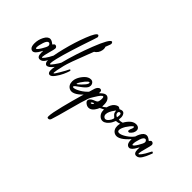

<svg xmlns="http://www.w3.org/2000/svg" viewBox="-118 -932 1486 1486"><g transform="rotate(45 625.0 -189.5)"><path d="M180.2 -192.9Q180.2 -193.4 181.6 -193.4Q185.1 -193.4 189.2 -190.9Q193.4 -188.5 193.4 -185.1Q193.4 -184.1 192.4 -182.1Q190.9 -178.7 184.8 -162.6Q178.7 -146.5 173.1 -135.3Q167.5 -124 159.2 -110.1Q150.9 -96.2 140.1 -88.6Q129.4 -81.1 117.2 -81.1H115.7Q88.9 -81.1 88.9 -126Q88.9 -127.4 89.1 -130.4Q89.4 -133.3 89.4 -134.3V-141.1Q89.4 -146.5 88.4 -146.5Q87.9 -146.5 87.2 -145Q86.4 -143.6 84.7 -139.9Q83 -136.2 81.1 -133.3Q56.2 -86.4 32.7 -86.4Q23.4 -86.4 15.1 -93.3Q0 -105 0 -140.6Q0 -179.7 18.6 -215.8Q37.1 -252 63.5 -252Q74.7 -252 86.9 -244.1Q90.3 -241.7 93.5 -239.5Q96.7 -237.3 98.4 -236.1Q100.1 -234.9 101.6 -233.9Q103 -232.9 103.8 -232.4Q104.5 -231.9 105 -231.9Q105.5 -231.9 106.2 -233.4Q106.9 -234.9 109.1 -238Q111.3 -241.2 115.2 -244.1Q118.2 -246.6 123.5 -246.6Q130.9 -246.6 137 -241Q143.1 -235.4 143.1 -226.1Q143.1 -216.8 130.1 -170.9Q117.2 -125 117.2 -110.8Q117.2 -103.5 120.6 -103.5Q121.6 -103.5 125 -106Q137.7 -117.7 154.8 -146Q166.5 -166.5 180.2 -192.9ZM79.6 -223.6Q76.7 -224.6 74.7 -224.6Q57.6 -224.6 45.7 -188.7Q33.7 -152.8 33.7 -130.9Q33.7 -120.1 38.6 -120.1Q47.9 -120.1 68.8 -154.8Q89.8 -189.5 90.8 -202.6V-205.6Q90.8 -216.3 79.6 -223.6Z M344.7 -178.2Q339.4 -160.6 327.1 -133.5Q314.9 -106.4 294.4 -78.4Q273.9 -50.3 257.3 -50.3Q252.9 -50.3 249 -51.8Q235.8 -58.1 235.8 -83Q235.8 -99.1 240.2 -122.6Q210.4 -84.5 189.9 -84.5Q176.8 -84.5 168.9 -102.1Q166.5 -107.4 166.5 -122.1Q166.5 -168 191.7 -268.1Q216.8 -368.2 249.8 -452.1Q282.7 -536.1 301.8 -536.1Q304.7 -536.1 307.6 -533.2Q313 -527.3 313 -520Q313 -516.6 304.7 -492.7Q230.5 -275.4 206.5 -176.8Q196.8 -136.7 196.8 -121.6Q196.8 -111.3 200.7 -111.3Q206.1 -111.3 225.6 -138.7Q245.1 -166 253.4 -182.1Q285.2 -307.1 337.6 -440.9Q390.1 -574.7 413.6 -574.7Q417 -574.7 418.9 -572.3Q424.3 -566.4 424.3 -559.1Q424.3 -555.2 423.1 -551.3Q421.9 -547.4 419.4 -541Q417 -534.7 416 -532.2Q409.2 -512.2 352.3 -367.9Q295.4 -223.6 284.2 -176.8Q266.6 -103.5 266.6 -87.9Q266.6 -81.1 269 -81.1Q274.4 -81.1 300.3 -125.5Q326.2 -169.9 332.5 -185.1Q335.9 -194.3 341.8 -192.4Q348.6 -189.9 344.7 -178.2Z M350.1 -435.1Q351.1 -436 351.6 -436.5Q370.1 -456.1 370.1 -470.2Q370.1 -473.6 369.1 -481.4Q368.2 -489.3 368.2 -495.6Q368.2 -502.4 368.7 -505.9Q369.1 -512.7 374.8 -516.8Q380.4 -521 387.7 -521Q397.5 -521 404.5 -513.2Q411.6 -505.4 411.6 -490.2Q411.6 -476.1 405.8 -460Q400.4 -444.3 386.5 -430.7Q372.6 -417 357.4 -417Q353 -417 348.6 -418.5Q344.2 -419.9 342.8 -421.6Q341.3 -423.3 342.5 -425.8Q343.8 -428.2 345.2 -429.9Q346.7 -431.6 350.1 -435.1Z M574.2 -185.1Q580.1 -191.4 585 -191.4Q591.3 -191.4 591.3 -184.6Q591.3 -177.7 584.5 -168.9Q513.7 -79.1 465.8 -79.1Q454.6 -79.1 444.8 -84Q414.6 -99.6 414.6 -140.1Q414.6 -157.7 421.4 -174.3Q433.1 -203.6 456.8 -228.3Q480.5 -252.9 507.3 -252.9Q522 -252.9 531.2 -242.2Q540.5 -231.4 540.5 -216.8Q540.5 -205.6 534.7 -195.3Q522.9 -176.8 491.9 -154.5Q460.9 -132.3 456.5 -128.4Q448.2 -120.6 448.2 -115.7Q448.2 -110.8 457 -110.8Q475.1 -110.8 508.5 -129.9Q542 -148.9 574.2 -185.1ZM464.8 -177.7Q451.7 -157.2 451.7 -150.9Q451.7 -148.9 453.1 -148.9Q460 -148.9 484.6 -174.1Q509.3 -199.2 515.1 -212.4Q518.1 -218.3 518.1 -222.7Q518.1 -229 513.2 -229Q509.3 -229 502 -223.1Q486.8 -210.4 464.8 -177.7Z M642.1 -134.3Q633.3 -128.4 633.3 -124Q633.3 -121.1 637.7 -121.1Q648.9 -121.1 654.8 -132.8Q658.2 -139.2 652.8 -138.7Q647.9 -138.2 642.1 -134.3ZM506.8 183.1Q501 196.8 487.3 196.8Q482.4 196.8 478 193.4Q476.1 189.9 476.1 180.2Q476.1 148.9 500.2 53.5Q524.4 -42 543.7 -107.4Q563 -172.9 578.1 -221.2Q582 -233.4 590.6 -242.9Q599.1 -252.4 610.4 -252.4Q610.8 -252.4 611.8 -252Q626.5 -251 626.5 -232.4Q626.5 -229.5 626 -225.6L625.5 -222.2Q625.5 -218.8 639.6 -232.9Q659.7 -251.5 676.8 -251.5Q690.4 -251.5 702.1 -238.3Q717.3 -221.2 717.3 -186Q717.3 -181.6 717 -176.3Q716.8 -170.9 716.8 -169.4Q716.8 -166 717.8 -166Q720.7 -166 729.2 -172.4Q737.8 -178.7 745.8 -185.3Q753.9 -191.9 754.9 -192.4Q762.7 -195.8 764.6 -189.5Q767.1 -182.6 759.8 -175.3Q748 -163.1 741 -158.7Q733.9 -154.3 716.3 -146.5Q712.9 -145 711.2 -143.1Q709.5 -141.1 708 -136.7Q706.5 -132.3 705.6 -130.4Q680.7 -83.5 647.5 -83.5Q631.3 -83.5 615.7 -95.7Q602.1 -106 602.1 -118.2Q602.1 -127.9 610.6 -137Q619.1 -146 632.3 -151.9Q636.7 -153.8 644.5 -157Q652.3 -160.2 654.8 -161.4Q657.2 -162.6 661.6 -165.8Q666 -168.9 667.5 -172.4Q668.9 -175.8 670.7 -181.9Q672.4 -188 672.9 -196.3Q673.3 -200.7 673.3 -207Q673.3 -226.6 666 -226.6Q652.3 -226.6 623 -177.2Q621.1 -173.8 614.7 -163.8Q608.4 -153.8 604.5 -146.5Q600.6 -139.2 598.1 -132.3Q582 -87.9 552.2 24.4Q522.5 136.7 509.8 173.8Q509.3 175.3 508.3 178.5Q507.3 181.6 506.8 183.1Z M871.1 -161.6Q862.8 -143.6 858.9 -135.5Q855 -127.4 843.5 -113.8Q832 -100.1 817.4 -92.8Q807.1 -87.4 796.4 -87.4Q778.3 -87.4 763.7 -101.3Q749 -115.2 744.6 -135.7Q742.7 -144 742.7 -156.7Q742.7 -189 757.8 -217.3Q772.9 -245.6 799.8 -253.9Q804.2 -254.4 806.2 -254.9Q808.1 -255.4 811.5 -253.9Q814.9 -252.4 816.4 -251.7Q817.9 -251 821.3 -248.5Q824.7 -246.1 826.2 -245.1Q840.3 -252.9 851.1 -252.9Q868.7 -252.9 877 -231Q880.9 -219.7 880.9 -209.5Q880.9 -205.6 879.9 -197.8Q878.9 -189.9 878.9 -186Q883.3 -184.1 890.1 -184.1Q898.9 -184.1 913.3 -188.2Q927.7 -192.4 928.7 -192.4Q935.5 -193.4 935.5 -188Q935.1 -181.2 923.8 -175.8Q896.5 -162.6 871.1 -161.6ZM845.7 -230.5Q834 -226.6 834 -214.8Q834 -199.7 849.1 -190.9Q856 -187 856.4 -187.5Q856.9 -188 858.4 -197.8Q859.9 -209.5 859.9 -212.4Q859.9 -230.5 847.7 -230.5ZM789.1 -118.2Q795.4 -113.3 801.8 -113.3Q814.9 -113.3 828.1 -129.2Q841.3 -145 845.2 -160.2L845.7 -162.6Q846.2 -165.5 845.5 -167.7Q844.7 -169.9 843.5 -171.1Q842.3 -172.4 839.4 -174.6Q836.4 -176.8 835 -178.2Q824.2 -187.5 820.3 -195.3Q816.4 -203.1 815.9 -216.8Q814.5 -218.8 812.7 -217.3Q811 -215.8 809.1 -212.4Q777.8 -170.4 777.8 -142.6Q777.8 -128.4 786.6 -120.1Z M955.6 -179.7Q937 -147.5 937 -129.4Q937 -112.3 954.6 -112.3Q976.6 -112.3 1011.5 -135.5Q1046.4 -158.7 1064.9 -187Q1070.8 -193.4 1076.2 -193.4Q1082 -193.4 1082 -186Q1082 -179.7 1075.2 -170.9Q1004.4 -81.1 956.5 -81.1Q945.3 -81.1 935.5 -85.9Q905.3 -101.6 905.3 -142.1Q905.3 -159.7 912.1 -176.3Q923.8 -205.6 947 -229.5Q970.2 -253.4 997.6 -254.9H998.5Q1017.6 -254.9 1027.3 -246.1Q1037.1 -237.3 1037.1 -222.7Q1037.1 -194.3 1008.3 -170.9Q1003.4 -169.9 1001.5 -169.9Q991.7 -169.9 991.7 -180.2Q991.7 -185.1 995.6 -196.8Q1003.9 -210.4 1003.9 -223.1Q1003.9 -229 1000.5 -229Q997.1 -229 992.7 -225.1Q977.1 -212.4 955.6 -179.7Z M1236.3 -192.9Q1236.3 -193.4 1237.8 -193.4Q1241.2 -193.4 1245.4 -190.9Q1249.5 -188.5 1249.5 -185.1Q1249.5 -184.1 1248.5 -182.1Q1247.1 -178.7 1241 -162.6Q1234.9 -146.5 1229.2 -135.3Q1223.6 -124 1215.3 -110.1Q1207 -96.2 1196.3 -88.6Q1185.5 -81.1 1173.3 -81.1H1171.9Q1145 -81.1 1145 -126Q1145 -127.4 1145.3 -130.4Q1145.5 -133.3 1145.5 -134.3V-141.1Q1145.5 -146.5 1144.5 -146.5Q1144 -146.5 1143.3 -145Q1142.6 -143.6 1140.9 -139.9Q1139.2 -136.2 1137.2 -133.3Q1112.3 -86.4 1088.9 -86.4Q1079.6 -86.4 1071.3 -93.3Q1056.2 -105 1056.2 -140.6Q1056.2 -179.7 1074.7 -215.8Q1093.3 -252 1119.6 -252Q1130.9 -252 1143.1 -244.1Q1146.5 -241.7 1149.7 -239.5Q1152.8 -237.3 1154.5 -236.1Q1156.2 -234.9 1157.7 -233.9Q1159.2 -232.9 1159.9 -232.4Q1160.6 -231.9 1161.1 -231.9Q1161.6 -231.9 1162.4 -233.4Q1163.1 -234.9 1165.3 -238Q1167.5 -241.2 1171.4 -244.1Q1174.3 -246.6 1179.7 -246.6Q1187 -246.6 1193.1 -241Q1199.2 -235.4 1199.2 -226.1Q1199.2 -216.8 1186.3 -170.9Q1173.3 -125 1173.3 -110.8Q1173.3 -103.5 1176.8 -103.5Q1177.7 -103.5 1181.2 -106Q1193.8 -117.7 1210.9 -146Q1222.7 -166.5 1236.3 -192.9ZM1135.7 -223.6Q1132.8 -224.6 1130.9 -224.6Q1113.8 -224.6 1101.8 -188.7Q1089.8 -152.8 1089.8 -130.9Q1089.8 -120.1 1094.7 -120.1Q1104 -120.1 1125 -154.8Q1146 -189.5 1147 -202.6V-205.6Q1147 -216.3 1135.7 -223.6Z"/></g></svg>

Font: Sintesa 2
Style: 2
Weight: 400
Version: Version 001.000